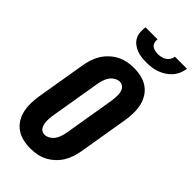

<svg xmlns="http://www.w3.org/2000/svg" viewBox="-292 -1026 1106 1106"><g transform="rotate(45 260.5 -473.5)"><path d="M207 8Q176 8 146.5 1Q117 -6 93 -22.5Q69 -39 53.5 -64Q38 -89 31.5 -117.5Q25 -146 25.5 -177Q26 -208 31 -240L82 -545Q86 -570 94.5 -596Q103 -622 117.5 -645.5Q132 -669 153 -688.5Q174 -708 198.5 -720.5Q223 -733 249.5 -738Q276 -743 302 -743Q333 -743 362.5 -736Q392 -729 416 -712.5Q440 -696 455.5 -671Q471 -646 477.5 -617.5Q484 -589 483.5 -558Q483 -527 478 -495L427 -190Q423 -165 414.5 -139Q406 -113 391.5 -89.5Q377 -66 356 -46.5Q335 -27 310.5 -14.5Q286 -2 259.5 3Q233 8 207 8ZM208 -106Q226 -106 242.5 -116.5Q259 -127 269 -142.5Q279 -158 284 -175Q289 -192 292 -209L343 -514Q345 -526 346 -538Q347 -550 347 -562Q347 -574 345 -585.5Q343 -597 337.5 -607Q332 -617 322.5 -623Q313 -629 301 -629Q283 -629 266.5 -618.5Q250 -608 240 -592.5Q230 -577 225 -560Q220 -543 217 -526L166 -221Q164 -209 163 -197Q162 -185 162 -173Q162 -161 164.5 -149.5Q167 -138 172 -128Q177 -118 186.5 -112Q196 -106 208 -106ZM329 -815Q308 -815 288 -817.5Q268 -820 249.5 -827.5Q231 -835 216 -847Q201 -859 192 -876Q183 -893 181.5 -913.5Q180 -934 183 -955H281Q279 -942 282.5 -929.5Q286 -917 295 -909.5Q304 -902 316.5 -899Q329 -896 342 -896Q355 -896 368.5 -899Q382 -902 394 -909.5Q406 -917 413.5 -929.5Q421 -942 423 -955H521Q518 -934 509.5 -913.5Q501 -893 486 -876Q471 -859 452 -847Q433 -835 412.5 -827.5Q392 -820 371 -817.5Q350 -815 329 -815Z"/></g></svg>

Font: Iosevka Curly Heavy
Style: Italic
Weight: 900
Italic angle: -9°
Monospace: yes
Designer: Belleve Invis
Foundry: Belleve Invis
Version: Version 22.1.2; ttfautohint (v1.8.4)